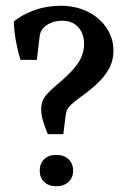

<svg xmlns="http://www.w3.org/2000/svg" viewBox="-20 -640 440 667"><path d="M146 -174Q138 -193 130.5 -216.5Q123 -240 123 -260Q123 -290 141 -310.5Q159 -331 190 -356Q232 -392 252 -422Q272 -452 272 -488Q272 -523 252 -545.5Q232 -568 195 -568Q175 -568 158 -561Q141 -554 132 -544Q124 -536 121 -527.5Q118 -519 117 -508L108 -432H51Q42 -461 35.5 -496.5Q29 -532 28 -565Q54 -588 98 -604Q142 -620 191 -620Q244 -620 285.5 -599Q327 -578 350.5 -542.5Q374 -507 374 -465Q374 -428 358 -400Q342 -372 316.5 -348.5Q291 -325 260 -303Q237 -286 226.5 -276Q216 -266 212.5 -257Q209 -248 207 -231L200 -174ZM175 7Q149 7 133.5 -8Q118 -23 118 -47Q118 -72 133.5 -87Q149 -102 175 -102Q202 -102 218 -87Q234 -72 234 -47Q234 -23 218 -8Q202 7 175 7Z"/></svg>

Font: Rasa Medium
Style: Regular
Weight: 500
Designer: Anna Giedrys (Yrsa+Rasa design), David Brezina (Yrsa art-direction, Rasa art-direction, design)
Foundry: Rosetta Type Foundry
Version: Version 2.004